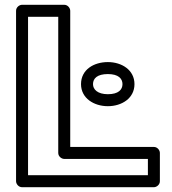

<svg xmlns="http://www.w3.org/2000/svg" viewBox="-20 -756 716 801"><path d="M248 -93H597V-25H97V-686H223V-118C223 -103 237 -93 248 -93ZM273 -143V-711C273 -722 263 -736 248 -736H72C61 -736 47 -726 47 -711V0C47 11 57 25 72 25H622C633 25 647 15 647 0V-118C647 -129 637 -143 622 -143ZM430 -363C387 -363 368 -383 368 -405C368 -429 386 -447 430 -447C474 -447 491 -428 491 -405C491 -382 474 -363 430 -363ZM430 -313C488 -313 541 -346 541 -405C541 -464 488 -497 430 -497C372 -497 318 -466 318 -405C318 -346 372 -313 430 -313Z"/></svg>

Font: Asimov
Style: XWidOu
Weight: 500
Designer: Google
Version: Version 2.000980; 2014